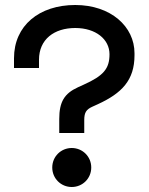

<svg xmlns="http://www.w3.org/2000/svg" viewBox="-20 -734 596 768"><path d="M36 -501V-462H136V-495C136 -577 197 -622 281 -622C363 -622 418 -577 418 -517C418 -459 394 -431 314 -395L292 -385C237 -360 217 -326 217 -258V-202H317V-254C317 -284 325 -296 349 -307L371 -317C467 -361 518 -413 518 -513V-521C518 -628 423 -714 281 -714C137 -714 36 -632 36 -501ZM189 -64C189 -20 224 14 267 14C310 14 345 -20 345 -64C345 -108 310 -142 267 -142C224 -142 189 -108 189 -64Z"/></svg>

Font: Space Text Medium
Style: Regular
Weight: 500
Designer: Florian Karsten (Space Text), Colophon Foundry (Space Mono)
Foundry: Florian Karsten
Version: Version 1.003;PS 001.003;hotconv 1.0.88;makeotf.lib2.5.64775